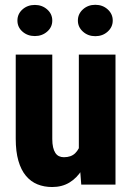

<svg xmlns="http://www.w3.org/2000/svg" viewBox="-20 -750 535 780"><path d="M300.3 -127.4V-528.3H449.2V0H310.1ZM315.9 -235.8 354.5 -236.8Q354.5 -183.6 344 -138.4Q333.5 -93.3 313 -60.1Q292.5 -26.9 262.2 -8.5Q231.9 9.8 191.9 9.8Q159.2 9.8 132.1 -1.2Q105 -12.2 85.2 -35.9Q65.4 -59.6 54.7 -96.9Q43.9 -134.3 43.9 -186.5V-528.3H192.4V-185.5Q192.4 -166 195.6 -152.1Q198.7 -138.2 204.8 -128.9Q210.9 -119.6 219.7 -115.5Q228.5 -111.3 239.7 -111.3Q269 -111.3 285.6 -127.7Q302.2 -144 309.1 -172.1Q315.9 -200.2 315.9 -235.8ZM50.8 -666.5Q50.8 -693.4 71.3 -711.7Q91.8 -730 121.6 -730Q150.9 -730 171.6 -711.7Q192.4 -693.4 192.4 -666.5Q192.4 -639.6 171.6 -621.6Q150.9 -603.5 121.6 -603.5Q91.8 -603.5 71.3 -621.6Q50.8 -639.6 50.8 -666.5ZM296.4 -666.5Q296.4 -693.4 316.9 -711.9Q337.4 -730.5 367.2 -730.5Q397 -730.5 417.5 -711.9Q438 -693.4 438 -666.5Q438 -640.1 417.5 -621.6Q397 -603 367.2 -603Q337.4 -603 316.9 -621.6Q296.4 -640.1 296.4 -666.5Z"/></svg>

Font: Roboto Condensed ExtraBold
Style: Regular
Weight: 800
Designer: Christian Robertson
Foundry: Google
Version: Version 3.008; 2023